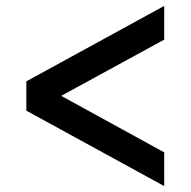

<svg xmlns="http://www.w3.org/2000/svg" viewBox="-20 -615 644 649"><path d="M535 14V-100L187 -291L535 -481V-595L69 -340V-241Z"/></svg>

Font: Uncut Sans Semibold
Style: Regular
Weight: 600
Designer: Kasper Nordkvist
Foundry: UNCUT.wtf
Version: Version 1.304;Glyphs 3.2 (3246)